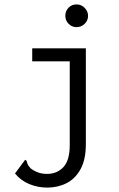

<svg xmlns="http://www.w3.org/2000/svg" viewBox="-20 -676 540 870"><path d="M194 174Q151 174 112.5 158Q74 142 48 110L88 56L94 48L100 52Q102 60 105 67.5Q108 75 119 87Q133 98 151.5 105Q170 112 193 112Q238 112 267 81.5Q296 51 296 -18V-398H126V-457H369V-22Q369 47 345 90.5Q321 134 281.5 154Q242 174 194 174ZM327 -553Q306 -553 291 -568Q276 -583 276 -604Q276 -626 290.5 -641Q305 -656 327 -656Q348 -656 363.5 -640.5Q379 -625 379 -604Q379 -583 363.5 -568Q348 -553 327 -553Z"/></svg>

Font: Inconsolata Nerd Font Mono
Style: Regular
Weight: 400
Monospace: yes
Designer: Raph Levien, Cyreal, Brenton Simpson
Foundry: Raph Levien, Cyreal, Google
Version: Version 3.000; ttfautohint (v1.8.3);Nerd Fonts 3.0.2